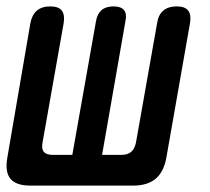

<svg xmlns="http://www.w3.org/2000/svg" viewBox="-35 -580 655 600"><path d="M60 0Q15 0 -2.5 -21.5Q-20 -43 -12 -88L60 -508Q65 -534 80.5 -547Q96 -560 122 -560Q148 -560 158 -547Q168 -534 164 -508L98 -135Q94 -115 102 -105.5Q110 -96 130 -96H191L265 -514Q269 -537 282.5 -548.5Q296 -560 320 -560Q343 -560 352.5 -548.5Q362 -537 357 -514L284 -96H344Q364 -96 375 -105.5Q386 -115 390 -135L456 -508Q460 -534 475.5 -547Q491 -560 517 -560Q543 -560 553 -547Q563 -534 559 -509L485 -88Q477 -43 451.5 -21.5Q426 0 381 0Z"/></svg>

Font: Maple Mono SemiBold
Style: Italic
Weight: 600
Italic angle: -10°
Monospace: yes
Designer: subframe7536
Version: Version 7.000